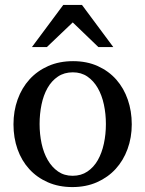

<svg xmlns="http://www.w3.org/2000/svg" viewBox="-20 -740 584 772"><path d="M405.8 -241.2Q405.8 -282.2 397.7 -319.8Q389.6 -357.4 373 -386.2Q356.4 -415 331.5 -432.1Q306.6 -449.2 272.9 -449.2Q238.3 -449.2 212.9 -432.1Q187.5 -415 171.1 -386.2Q154.8 -357.4 147 -319.8Q139.2 -282.2 139.2 -241.2Q139.2 -200.7 147.2 -163.1Q155.3 -125.5 171.9 -96.7Q188.5 -67.9 213.4 -50.5Q238.3 -33.2 272 -33.2Q306.2 -33.2 331.5 -50.3Q356.9 -67.4 373.3 -96.2Q389.6 -125 397.7 -162.6Q405.8 -200.2 405.8 -241.2ZM509.8 -240.2Q509.8 -187 492.9 -140.9Q476.1 -94.7 445.1 -60.8Q414.1 -26.9 369.9 -7.3Q325.7 12.2 271 12.2Q216.3 12.2 172.4 -7.1Q128.4 -26.4 97.7 -60.1Q66.9 -93.8 50.5 -139.9Q34.2 -186 34.2 -240.2Q34.2 -293.5 50.8 -339.8Q67.4 -386.2 98.6 -420.7Q129.9 -455.1 174.1 -474.6Q218.3 -494.1 273.9 -494.1Q329.6 -494.1 373.5 -474.1Q417.5 -454.1 447.8 -419.7Q478 -385.3 493.9 -339.1Q509.8 -293 509.8 -240.2ZM375.5 -550.8 272.5 -649.9 168.5 -550.8H108.4L234.4 -720.2H309.6L435.5 -550.8Z"/></svg>

Font: BabelStone Ogham Pictish
Style: Regular
Weight: 400
Designer: Andrew West
Foundry: BabelStone
Version: Version 1.02 March 14, 2022